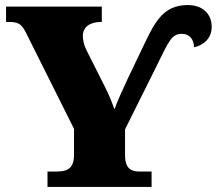

<svg xmlns="http://www.w3.org/2000/svg" viewBox="-20 -740 858 760"><path d="M580 0V-61H532C501 -61 475 -71 475 -126V-228L597 -473C649 -578 658 -606 701 -606C732 -606 748 -581 748 -553C779 -559 818 -583 818 -634C818 -683 784 -720 723 -720C619 -720 588 -642 539 -540L485 -427C465 -384 446 -343 433 -307C422 -338 414 -359 396 -395L322 -542C312 -562 308 -583 308 -598C308 -633 336 -653 379 -653H383V-714H4V-653H17C60 -653 68 -640 88 -600L273 -230V-128C273 -72 246 -61 203 -61H168V0Z"/></svg>

Font: UArctic Serif Black
Style: Regular
Weight: 900
Designer: Customization by Puisto advertising & original work Monotype Design Team
Foundry: Monotype Imaging Inc.
Version: Version 2.004